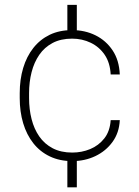

<svg xmlns="http://www.w3.org/2000/svg" viewBox="-20 -664 583 803"><path d="M301.3 -643.6V-518.6H261.7V-643.6ZM301.3 -4.9V119.6H261.7V-4.9ZM282.2 -25.9Q321.8 -25.9 357.2 -40.5Q392.6 -55.2 416.3 -85.2Q439.9 -115.2 442.9 -161.6H481Q478.5 -108.9 450.7 -70.6Q422.9 -32.2 378.9 -11.2Q335 9.8 282.2 9.8Q229.5 9.8 188.5 -9.8Q147.5 -29.3 119.4 -64.9Q91.3 -100.6 76.9 -148.7Q62.5 -196.8 62.5 -253.9V-274.4Q62.5 -331.5 76.9 -379.6Q91.3 -427.7 119.4 -463.4Q147.5 -499 188 -518.6Q228.5 -538.1 281.7 -538.1Q335 -538.1 379.2 -516.4Q423.3 -494.6 450.9 -453.4Q478.5 -412.1 481 -352.5H442.9Q440.4 -401.4 418 -434.6Q395.5 -467.8 359.6 -485.1Q323.7 -502.4 281.7 -502.4Q234.4 -502.4 200.2 -484.4Q166 -466.3 144.3 -434.8Q122.6 -403.3 112.1 -362.1Q101.6 -320.8 101.6 -274.4V-253.9Q101.6 -207 112.1 -165.8Q122.6 -124.5 144.3 -93.3Q166 -62 200.4 -43.9Q234.9 -25.9 282.2 -25.9Z"/></svg>

Font: Roboto ExtraLight
Style: Regular
Weight: 250
Designer: Christian Robertson
Foundry: Google
Version: Version 3.009; 2024